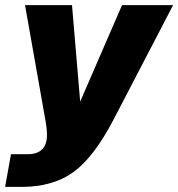

<svg xmlns="http://www.w3.org/2000/svg" viewBox="-53 -536 698 752"><path d="M-33 196 -10 68H55Q131 68 131 -8Q131 -32 124 -70L45 -516H229L261 -138L425 -516H625L393 -70Q315 80 234.5 138Q154 196 32 196Z"/></svg>

Font: Creato Display Black
Style: Italic
Weight: 900
Italic angle: -10°
Version: Version 1.000